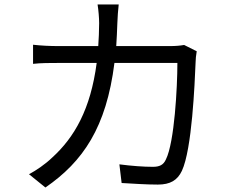

<svg xmlns="http://www.w3.org/2000/svg" viewBox="-20 -807 1040 854"><path d="M855 -579 799 -607C782 -604 762 -602 735 -602H497C499 -635 501 -669 502 -705C503 -729 505 -764 508 -787H414C418 -763 421 -726 421 -704C421 -668 419 -634 417 -602H241C203 -602 162 -604 127 -608V-523C162 -527 203 -527 242 -527H410C383 -321 311 -196 212 -106C182 -77 141 -49 109 -32L182 27C349 -88 453 -240 489 -527H769C769 -420 756 -174 718 -98C707 -73 689 -65 660 -65C618 -65 565 -69 511 -76L521 7C573 10 631 14 682 14C737 14 769 -5 789 -47C834 -143 846 -434 850 -530C850 -543 852 -562 855 -579Z"/></svg>

Font: Noto Sans Mono CJK SC
Style: Regular
Weight: 400
Designer: Ryoko NISHIZUKA 西塚涼子 (kana, bopomofo & ideographs); Paul D. Hunt (Latin, Greek & Cyrillic); Sandoll Communications 산돌커뮤니
Foundry: Adobe
Version: Version 2.004;hotconv 1.0.118;makeotfexe 2.5.65603